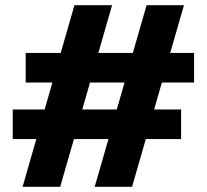

<svg xmlns="http://www.w3.org/2000/svg" viewBox="-20 -720 797 740"><path d="M67 0 120 -184H29V-298H152L182 -402H79V-516H214L267 -700H412L359 -516H492L545 -700H689L636 -516H728V-402H604L574 -298H678V-184H542L489 0H345L398 -184H265L212 0ZM297 -298H430L460 -402H327Z"/></svg>

Font: Rosa Sans Black
Style: Regular
Weight: 900
Designer: Pentagram / MCKL
Foundry: Pentagram / MCKL
Version: Version 1.005;September 16, 2019;FontCreator 11.5.0.2425 64-